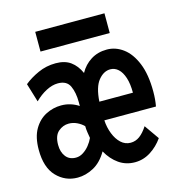

<svg xmlns="http://www.w3.org/2000/svg" viewBox="-104 -779 825 884"><g transform="rotate(-15 308.0 -337.5)"><path d="M159 12Q100 12 59 -30.8Q18 -73.5 18 -158Q18 -218 40 -255.8Q62 -293.5 96.8 -311.2Q131.5 -329 170 -329Q193.5 -329 214.2 -322.5Q235 -316 253 -304V-322Q253 -368.5 238.5 -399.8Q224 -431 182 -431Q155 -431 125.8 -415.8Q96.5 -400.5 71 -375L44 -464Q72.5 -487.5 111.8 -505.2Q151 -523 196 -523Q239.5 -523 267 -503Q294.5 -483 311 -446Q330.5 -481.5 363.5 -502.2Q396.5 -523 440 -523Q481.5 -523 517.2 -496.5Q553 -470 575 -416.2Q597 -362.5 597 -281Q597 -261.5 595.5 -244.5Q594 -227.5 591 -211H345Q347 -176.5 358.8 -146.5Q370.5 -116.5 390.2 -98.2Q410 -80 436 -80Q459.5 -80 479 -94.2Q498.5 -108.5 517 -137L566 -67Q542 -32.5 507.2 -10.2Q472.5 12 432 12Q389.5 12 356 -11.2Q322.5 -34.5 300 -75Q273 -28.5 235.2 -8.2Q197.5 12 159 12ZM175 -79Q193 -79 209.8 -89.8Q226.5 -100.5 239.5 -116.8Q252.5 -133 260 -150Q258 -161.5 255.5 -177.8Q253 -194 253 -208Q239.5 -221.5 221 -230.2Q202.5 -239 182 -239Q154.5 -239 132.2 -219.8Q110 -200.5 110 -157Q110 -122.5 126.8 -100.8Q143.5 -79 175 -79ZM345 -300H505Q505 -342.5 495.5 -371.8Q486 -401 469.5 -416Q453 -431 432 -431Q400 -431 374.8 -400Q349.5 -369 345 -300ZM143 -593V-687H473V-593Z"/></g></svg>

Font: Overpass Mono Light
Style: Regular
Weight: 300
Monospace: yes
Designer: Delve Withrington, Dave Bailey
Foundry: Delve Fonts LLC
Version: Version 4.000